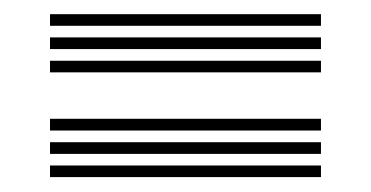

<svg xmlns="http://www.w3.org/2000/svg" viewBox="-20 -508 518 268"><path d="M49.8 -472V-488.2H428V-472ZM49.8 -439.5V-455.8H428V-439.5ZM49.8 -407V-423.2H428V-407ZM49.8 -325.8V-342.2H428V-325.8ZM49.8 -293.2V-309.5H428V-293.2ZM49.8 -260.8V-277H428V-260.8Z"/></svg>

Font: Big Shoulders Inline Text SemiBold
Style: Regular
Weight: 600
Designer: Patric King
Foundry: XO Type Co
Version: Version 1.000